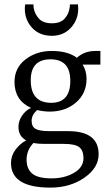

<svg xmlns="http://www.w3.org/2000/svg" viewBox="-20 -654 487 874"><path d="M374 -295Q374 -229 326 -187.5Q278 -146 206 -146Q179 -146 149 -153Q124 -131 124 -104Q124 -77 142.5 -67Q161 -57 206 -57H290Q429 -57 429 48Q429 110 364 155Q299 200 210 200H209Q30 200 30 88Q30 55 50.5 27.5Q71 0 99 -15Q64 -34 64 -76Q64 -103 80 -127Q96 -151 121 -163Q46 -197 46 -281Q46 -345 96 -383.5Q146 -422 215 -422Q289 -422 330 -391Q364 -422 414 -422H437V-360H356Q374 -332 374 -295ZM183 1Q152 1 132 -3Q101 30 101 73Q101 115 127 136.5Q153 158 215 158Q273 158 316.5 133Q360 108 360 66Q360 32 341.5 16.5Q323 1 270 1ZM300 -286Q300 -384 210 -384Q120 -384 120 -289Q120 -186 213 -186Q300 -186 300 -286ZM216 -491Q160 -491 126.5 -527Q93 -563 93 -614Q93 -628 95 -634H132Q132 -626 133 -620Q137 -592 156.5 -570Q176 -548 216 -548Q256 -548 275 -570Q294 -592 297 -620Q299 -631 298 -634H335Q335 -631 335.5 -624Q336 -617 336 -614Q336 -564 302.5 -527.5Q269 -491 216 -491Z"/></svg>

Font: Aikya
Style: Regular
Weight: 400
Designer: Neelakash Kshetrimayum (Latin subset based on Merriweather by Eben Sorkin)
Foundry: Brand New Type
Version: Version 1.00 b005